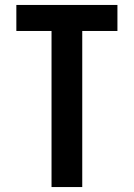

<svg xmlns="http://www.w3.org/2000/svg" viewBox="-20 -755 540 775"><path d="M188 0V-630H46V-735H454V-630H312V0Z"/></svg>

Font: iosevka_custom_sans_ss08 XBd
Style: Regular
Weight: 800
Designer: Belleve Invis
Foundry: Belleve Invis
Version: Version 10.3.0; ttfautohint (v1.8.3)